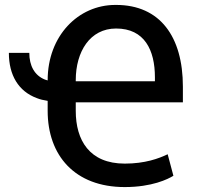

<svg xmlns="http://www.w3.org/2000/svg" viewBox="-20 -740 809 771"><path d="M481 11.2C590.3 11.2 654.3 -20.5 676.3 -34.2L653.3 -120.6C617.7 -103.5 562.5 -83 481 -83C338.9 -83 284.2 -177.2 284.2 -294.9V-329.1H714.4V-392.1C714.4 -592.8 622.6 -720.2 446.3 -720.2H442.9C294.4 -720.2 171.4 -596.2 171.4 -418V-417C168 -418 164.1 -418.9 160.6 -420.4C118.7 -437 97.7 -476.1 97.7 -527.8H15.6C15.6 -438 54.2 -373.5 127.4 -346.2C140.6 -340.8 155.3 -337.4 171.4 -335V-294.9C171.4 -116.2 279.8 11.2 481 11.2ZM284.2 -413.6V-418C284.2 -532.7 341.3 -625.5 446.3 -625.5C560.5 -625.5 602.1 -538.6 602.1 -429.7V-413.6Z"/></svg>

Font: Bert Sans Medium
Style: Regular
Weight: 500
Designer: Christian Robertson (Google), Cristiano Sobral
Foundry: Google, Cristiano Sobral
Version: Version 3.101